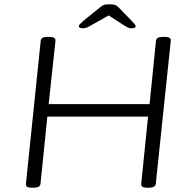

<svg xmlns="http://www.w3.org/2000/svg" viewBox="-20 -874 898 896"><path d="M128 2Q99 2 101 -16L170 -684Q172 -702 202 -702H210Q240 -702 239 -684L207 -388H678L708 -684Q710 -702 740 -702H748Q779 -702 777 -684L707 -16Q705 2 674 2H666Q637 2 639 -16L671 -330H201L169 -16Q167 2 136 2ZM368 -742Q348 -742 348 -751Q348 -756 353 -761.5Q358 -767 367 -775L446 -839Q456 -848 464.5 -851Q473 -854 491 -854Q508 -854 516.5 -851Q525 -848 533 -840L597 -774Q604 -767 608.5 -761.5Q613 -756 613 -752Q613 -742 592 -742Q579 -742 560 -755L487 -802L404 -755Q383 -742 368 -742Z"/></svg>

Font: Asap Expanded Expanded Light
Style: Italic
Weight: 300
Width: 7
Italic angle: -6°
Designer: Pablo Cosgaya
Foundry: Omnibus-Type
Version: Version 3.001; ttfautohint (v1.8.4.7-5d5b)